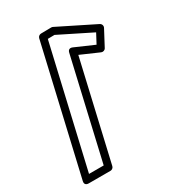

<svg xmlns="http://www.w3.org/2000/svg" viewBox="-224 -1048 1069 1191"><g transform="rotate(-30 310.5 -452.0)"><path d="M189.5 -25H84.4L281.9 -878.2L329.9 -878.9L561.7 -763.5L525.7 -695.7L388.5 -755.6C382 -758.4 360.3 -765 354.2 -738.3ZM209.4 25C220.1 25 231.1 17.2 233.7 5.6L396.1 -697.7L526.9 -640.6C538.7 -635.5 553 -640.4 559 -651.8L617.9 -762.8C624.9 -775.9 618.9 -790.9 607 -796.9L346.7 -926.4C343.3 -928.1 339.1 -929.1 335.2 -929L261.5 -927.9C251.3 -927.7 240.3 -920.1 237.6 -908.5L28.6 -5.6C22 23 46.9 25 53 25Z"/></g></svg>

Font: Stormning Aesir
Style: Bold
Weight: 400
Designer: Robert Jablonski, Mew Too
Foundry: Cannot Into Space Fonts
Version: Version 0.90